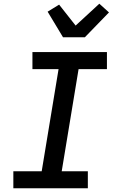

<svg xmlns="http://www.w3.org/2000/svg" viewBox="-20 -1016 640 1036"><path d="M454 0H52V-92H205L296 -643H155V-735H557V-643H404L313 -92H454ZM320 -815 237 -953 299 -991 388 -878 516 -996 568 -949 438 -815Z"/></svg>

Font: Iosevka SmBd Ex Obl
Style: Regular
Weight: 600
Width: 7
Italic angle: -9°
Monospace: yes
Designer: Belleve Invis
Foundry: Belleve Invis
Version: Version 32.5.0; ttfautohint (v1.8.4)